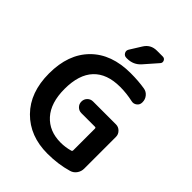

<svg xmlns="http://www.w3.org/2000/svg" viewBox="-269 -1098 1243 1243"><g transform="rotate(45 352.5 -476.5)"><path d="M394 10Q233 10 133.5 -90.5Q34 -191 34 -365Q34 -541 133 -640.5Q232 -740 407 -740Q479 -740 538 -730Q562 -726 578 -706.5Q594 -687 594 -662V-658Q594 -637 577 -624Q560 -611 539 -616Q480 -629 422 -629Q301 -629 238.5 -562.5Q176 -496 176 -365Q176 -238 237.5 -169.5Q299 -101 404 -101Q447 -101 489 -113Q497 -115 497 -124V-322Q497 -331 489 -331H364Q342 -331 326.5 -346.5Q311 -362 311 -384Q311 -407 326.5 -422.5Q342 -438 364 -438H574Q597 -438 614 -421Q631 -404 631 -381V-90Q631 -64 616 -43Q601 -22 577 -15Q492 10 394 10ZM424 -963H477Q494 -963 500.5 -948Q507 -933 496 -921L418 -832Q381 -790 324 -790H317Q298 -790 289 -806Q280 -822 290 -838L338 -915Q367 -963 424 -963Z"/></g></svg>

Font: Rounded Mplus 1c Bold
Style: Bold
Weight: 700
Version: Version 1.059.20150529